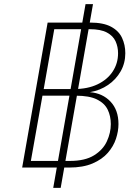

<svg xmlns="http://www.w3.org/2000/svg" viewBox="-20 -809 652 927"><path d="M237 98 393 -789H429L273 98ZM87 0 210 -700H415Q479 -700 516.2 -680Q553.5 -660 569.2 -626.2Q585 -592.5 585 -552Q585 -504.5 562.8 -465Q540.5 -425.5 502 -399Q463.5 -372.5 414 -364Q475.5 -359 513.8 -318.2Q552 -277.5 552 -210Q552 -176 540 -139.2Q528 -102.5 500.5 -71Q473 -39.5 427 -19.8Q381 0 313 0ZM129 -32H317Q390.5 -32 434 -59Q477.5 -86 496.2 -127Q515 -168 515 -210Q515 -248.5 500 -279.5Q485 -310.5 448.2 -328.8Q411.5 -347 346 -347H185ZM191 -379H337Q403 -379 450.8 -401.8Q498.5 -424.5 524.2 -463.8Q550 -503 550 -552Q550 -583 538 -609.5Q526 -636 496.2 -652Q466.5 -668 413 -668H242Z"/></svg>

Font: Overpass Thin
Style: Italic
Weight: 250
Italic angle: -10°
Designer: Delve Withrington, Dave Bailey, Thomas Jockin
Foundry: Delve Fonts LLC
Version: Version 4.000